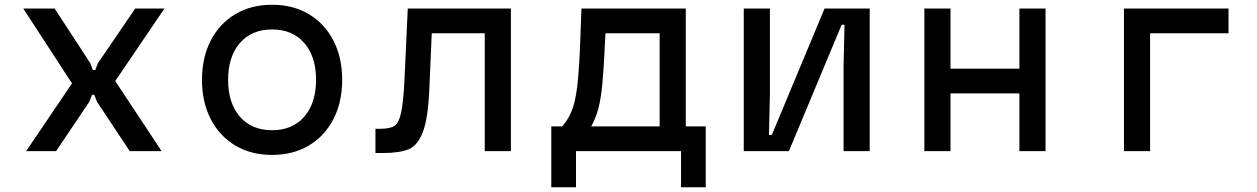

<svg xmlns="http://www.w3.org/2000/svg" viewBox="-20 -636 5290 808"><path d="M283 -285 78 -600H210L360 -370L371 -341H381L392 -370L549 -600H672L465 -295L660 0H526L388 -208L377 -237H367L356 -208L216 0H90Z M830 -300Q830 -394 867 -465.5Q904 -537 970.5 -576.5Q1037 -616 1125 -616Q1213 -616 1279.5 -576.5Q1346 -537 1383 -465.5Q1420 -394 1420 -300Q1420 -206 1383 -134.5Q1346 -63 1279.5 -23.5Q1213 16 1125 16Q1037 16 970.5 -23.5Q904 -63 867 -134.5Q830 -206 830 -300ZM1310 -300Q1310 -398 1260.5 -455Q1211 -512 1125 -512Q1039 -512 989.5 -455Q940 -398 940 -300Q940 -202 989.5 -145Q1039 -88 1125 -88Q1211 -88 1260.5 -145Q1310 -202 1310 -300Z M1560 -94H1580Q1621 -94 1639.5 -106Q1658 -118 1667.5 -159.5Q1677 -201 1682 -296L1696 -600H2130V0H2020V-496H1797L1787 -266Q1782 -141 1760.5 -83Q1739 -25 1701 -8.5Q1663 8 1590 8H1560Z M2300 -104H2346Q2376 -138 2391 -183Q2406 -228 2413 -309Q2420 -390 2425 -548Q2426 -574 2427 -600H2866V-104H2950V152H2846V0H2404V152H2300ZM2756 -104V-496H2528L2526 -457Q2521 -348 2515 -284Q2509 -220 2498 -179Q2487 -138 2468 -104Z M3110 -600H3220V-240L3216 -68H3228L3450 -600H3640V0H3530V-360L3534 -532H3522L3300 0H3110Z M3870 -600H3980V-347H4270V-600H4380V0H4270V-243H3980V0H3870Z M4710 -600H5150V-496H4820V0H4710Z"/></svg>

Font: Martian Mono sWd Rg
Style: Regular
Weight: 400
Width: 6
Monospace: yes
Designer: Roman Shamin
Foundry: Evil Martians
Version: Version 1.000